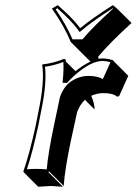

<svg xmlns="http://www.w3.org/2000/svg" viewBox="-20 -666 531 746"><path d="M254.9 -502.9Q229.5 -564.9 181.6 -632.8L204.6 -646Q235.4 -618.7 250 -604Q273.9 -580.1 291.5 -556.2Q338.4 -595.2 418.5 -646L434.6 -632.8L491.2 -576.7Q408.2 -501.5 361.8 -446.3L362.8 -437.5Q372.1 -439 379.4 -439Q397.9 -438.5 418.9 -432.1L421.9 -428.2L478.5 -371.6L442.9 -292.5L434.6 -290.5Q418.5 -304.7 379.4 -304.2Q356.9 -303.7 334.5 -293.9Q348.6 -259.8 347.2 -240.7L310.1 -278.3Q289.6 -258.8 279.3 -229L256.3 -123.5Q231.9 -8.8 227.5 56.6L170.9 0L168 2.9L224.6 59.6Q222.7 59.6 177.7 56.6Q177.7 56.6 128.4 59.6L71.8 2.9L70.8 0Q95.2 -70.3 119.1 -180.2L129.9 -234.9Q153.8 -349.6 144 -413.1L146 -416Q188 -420.4 228 -437Q232.9 -436.5 234.4 -435.5Q235.8 -432.1 235.8 -426.8L273.4 -389.6Q303.2 -413.6 331.5 -426.8L311.5 -446.3ZM223.1 -344.2 224.1 -355Q228 -394 226.1 -425.3Q190.4 -411.6 154.8 -406.7Q162.6 -341.8 139.6 -232.9L128.9 -178.2Q106.4 -73.7 84.5 -8.3Q102.1 -9.8 121.1 -9.8Q144 -9.8 161.6 -7.8Q167 -71.8 190.4 -182.1L212.9 -288.6V-289.1Q225.6 -325.2 250.5 -345.7Q284.2 -370.6 322.8 -371.1Q361.8 -370.6 379.4 -358.4L409.2 -424.3Q394.5 -428.7 379.4 -429.2Q332 -429.2 267.6 -371.1Q253.9 -358.9 243.7 -347.2L240.7 -343.8ZM261.7 -513.2H300.3Q345.2 -565.9 419.4 -632.3L418 -633.8Q342.3 -585.9 297.9 -548.3L289.6 -541.5L283.2 -550.3Q255.9 -586.9 203.1 -633.8L196.3 -629.9Q238.3 -568.4 261.7 -513.2Z"/></svg>

Font: Linux Biolinum Shadow O
Style: Italic
Weight: 400
Italic angle: -12°
Designer: Philipp H. Poll
Foundry: Philipp H. Poll
Version: Version 0.6.2